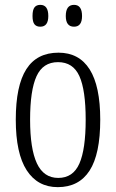

<svg xmlns="http://www.w3.org/2000/svg" viewBox="-20 -761 478 791"><path d="M45 -268Q45 -408 88.5 -476Q132 -544 221 -544Q306 -544 349.5 -475Q393 -406 393 -268Q393 -126 349 -58Q305 10 218 10Q135 10 90 -59.5Q45 -129 45 -268ZM333 -268Q333 -390 307 -447.5Q281 -505 219 -505Q157 -505 130.5 -447Q104 -389 104 -268Q104 -148 132 -88Q160 -28 220 -28Q281 -28 307 -87Q333 -146 333 -268ZM114 -695Q114 -720 122 -730.5Q130 -741 146 -741Q179 -741 179 -695Q179 -651 146 -651Q130 -651 122 -661Q114 -671 114 -695ZM251 -695Q251 -741 285 -741Q318 -741 318 -695Q318 -651 285 -651Q251 -651 251 -695Z"/></svg>

Font: Noto Serif CondLight
Style: Regular
Weight: 300
Width: 3
Designer: Monotype Design Team
Foundry: Monotype Imaging Inc.
Version: Version 1.001